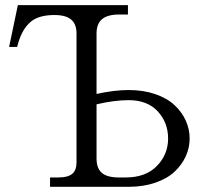

<svg xmlns="http://www.w3.org/2000/svg" viewBox="-20 -720 786 740"><path d="M15.1 -539.1 48.8 -700.2H473.1V-664.1H439.9Q394.5 -664.1 373.3 -646.2Q352.1 -628.4 352.1 -590.8V-357.9Q420.4 -373 476.1 -373Q532.7 -373 578.6 -357.2Q624.5 -341.3 652.8 -314.7Q681.2 -288.1 696 -255.1Q710.9 -222.2 710.9 -186Q710.9 -150.4 696 -117.7Q681.2 -85 652.8 -58.3Q624.5 -31.7 578.6 -15.9Q532.7 0 476.1 0H172.9V-36.1H206.1Q241.7 -36.1 258.3 -50Q274.9 -64 274.9 -94.2V-590.8Q274.9 -627 254.4 -644.5Q233.9 -662.1 189.9 -662.1Q127.9 -662.1 96.9 -634.8Q65.9 -607.4 50.8 -556.2L45.9 -539.1ZM352.1 -108.9Q352.1 -71.3 372.6 -53.7Q393.1 -36.1 437 -36.1H464.8Q542 -36.1 585 -80.6Q627.9 -125 627.9 -186Q627.9 -247.6 587.9 -290.8Q547.9 -334 476.1 -334Q420.9 -334 352.1 -317.9Z"/></svg>

Font: LT Superior Serif
Style: Regular
Weight: 400
Designer: Daniel Lyons
Foundry: LyonsType
Version: Version 2.120;FEAKit 1.0